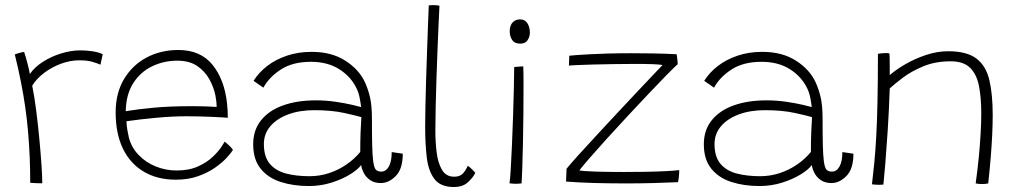

<svg xmlns="http://www.w3.org/2000/svg" viewBox="-20 -736 4112 772"><path d="M100 -438.5Q119 -466 152.5 -487.5Q186 -509 226 -521.2Q266 -533.5 302.5 -533.5Q326.5 -533.5 351.8 -529.8Q377 -526 393 -518L384 -476Q371.5 -481.5 351.2 -487.5Q331 -493.5 298.5 -493.5Q262.5 -493.5 225.8 -480Q189 -466.5 158.2 -443.5Q127.5 -420.5 109.5 -391.5Q118 -350.5 125.2 -294.2Q132.5 -238 138 -179.8Q143.5 -121.5 146.8 -73Q150 -24.5 150 1Q142.5 1 126.8 0.5Q111 0 101.5 -1Q101.5 -52 99.5 -102Q97.5 -152 93.2 -202Q89 -252 81.8 -303.2Q74.5 -354.5 64 -407.5Q53.5 -460.5 39.5 -517Q42.5 -518.5 49.8 -520.8Q57 -523 65 -525Q73 -527 77 -527Q83.5 -508 90.5 -481Q97.5 -454 100 -438.5Z M916.5 -133Q910 -122 892 -102.2Q874 -82.5 845.2 -62.2Q816.5 -42 777 -27.8Q737.5 -13.5 687 -13.5Q612.5 -13.5 558 -45.8Q503.5 -78 474.2 -138.5Q445 -199 445 -284Q445 -361.5 478.5 -417.8Q512 -474 569 -504.5Q626 -535 697 -535Q786.5 -535 834.8 -475Q883 -415 893 -319Q894.5 -305.5 895.2 -291.2Q896 -277 896 -262.5Q890.5 -263 874.2 -264Q858 -265 834.8 -266Q811.5 -267 784.8 -267.8Q758 -268.5 731.5 -268.5Q674 -268.5 608.8 -262.5Q543.5 -256.5 488.5 -248.5Q489 -231 491.8 -214.8Q494.5 -198.5 498 -183.5Q508.5 -143 537.2 -113Q566 -83 606 -66.8Q646 -50.5 690 -50.5Q740.5 -50.5 776.5 -67Q812.5 -83.5 835.8 -105.8Q859 -128 870.5 -146Q882 -164 883.5 -166.5Q886.5 -164 891.5 -159.8Q896.5 -155.5 901.8 -150.5Q907 -145.5 911 -141Q915 -136.5 916.5 -133ZM485.5 -289Q534.5 -297 599 -303Q663.5 -309 745 -309Q786.5 -309 813.2 -308Q840 -307 851 -306Q851 -328.5 846 -353Q839.5 -385 822 -417Q804.5 -449 773.2 -470.5Q742 -492 693 -492Q638.5 -492 591.8 -469.5Q545 -447 516 -402Q487 -357 485.5 -289Z M1222 12Q1159 12 1108.2 -4.5Q1057.5 -21 1027.8 -58Q998 -95 998 -156Q998 -213 1029.8 -252.5Q1061.5 -292 1118.2 -312.2Q1175 -332.5 1250 -332.5Q1290.5 -332.5 1329.2 -326.8Q1368 -321 1396 -314.5Q1424 -308 1432 -305.5Q1429.5 -326 1425.5 -345.5Q1421.5 -365 1413.5 -381Q1391 -428 1344 -457.8Q1297 -487.5 1230 -487.5Q1157.5 -487.5 1110 -457Q1062.5 -426.5 1039 -383.5L999.5 -411Q1020.5 -444.5 1054.5 -470.8Q1088.5 -497 1133.8 -512.2Q1179 -527.5 1233 -527.5Q1313 -527.5 1368.2 -492.2Q1423.5 -457 1447.5 -405Q1460.5 -376.5 1468 -343.5Q1475.5 -310.5 1475.5 -256.5Q1475.5 -191.5 1476.5 -151.5Q1477.5 -111.5 1480.5 -88.5Q1484 -61 1491.5 -53.5Q1499 -46 1513 -46Q1532 -46 1543.5 -66.5Q1555 -87 1555 -124.5L1599.5 -118Q1599.5 -57 1571.5 -28.5Q1543.5 0 1511.5 0Q1485 0 1468 -12Q1451 -24 1442.5 -41Q1434 -58 1432 -72.5Q1420 -55 1388.2 -35.2Q1356.5 -15.5 1313.2 -1.8Q1270 12 1222 12ZM1224.5 -27.5Q1265.5 -27.5 1303.2 -40Q1341 -52.5 1373 -74.5Q1405 -96.5 1428.5 -125Q1428.5 -171 1429.8 -203.2Q1431 -235.5 1433 -265Q1415.5 -270.5 1364 -281.8Q1312.5 -293 1243.5 -293Q1184.5 -293 1138.8 -276Q1093 -259 1067 -228.5Q1041 -198 1041 -157Q1041 -105.5 1065 -77.2Q1089 -49 1130.5 -38.2Q1172 -27.5 1224.5 -27.5Z M1891 -41Q1882.5 -22.5 1861.5 -3.2Q1840.5 16 1805 16Q1751.5 16 1727 -16Q1702.5 -48 1696 -102.8Q1689.5 -157.5 1689.5 -225.5Q1689.5 -258.5 1690.5 -307.5Q1691.5 -356.5 1693.2 -413.5Q1695 -470.5 1697 -527.2Q1699 -584 1700.8 -633Q1702.5 -682 1704 -714.5Q1714 -715.5 1722.5 -715.5Q1729.5 -715.5 1736 -714.8Q1742.5 -714 1747 -713Q1745.5 -685 1743.5 -639Q1741.5 -593 1739.2 -537Q1737 -481 1735 -421.8Q1733 -362.5 1731.8 -307.8Q1730.5 -253 1730.5 -210.5Q1730.5 -167 1735.5 -124.5Q1740.5 -82 1756.8 -53.8Q1773 -25.5 1806 -25.5Q1829 -25.5 1840.8 -38Q1852.5 -50.5 1861 -69.5Q1864 -67.5 1868.5 -63.8Q1873 -60 1877.8 -55.2Q1882.5 -50.5 1886.2 -46.8Q1890 -43 1891 -41Z M2077 1.5Q2070.5 2 2064.5 2.5Q2058.5 3 2053.5 3Q2045 3 2038.8 2.2Q2032.5 1.5 2028.5 1Q2031 -12 2033.5 -53.8Q2036 -95.5 2038.5 -152.8Q2041 -210 2043 -270.8Q2045 -331.5 2046.2 -383.8Q2047.5 -436 2047.5 -466.5Q2048.5 -466.5 2053.5 -467Q2058.5 -467.5 2064.8 -468Q2071 -468.5 2076.5 -468.8Q2082 -469 2084 -469Q2084.5 -457.5 2084.8 -436.2Q2085 -415 2085 -388Q2085 -340.5 2084.5 -281.2Q2084 -222 2082.8 -164Q2081.5 -106 2080 -61.2Q2078.5 -16.5 2077 1.5ZM2072 -560.5Q2049 -560.5 2039.2 -575.5Q2029.5 -590.5 2029.5 -609.5Q2029.5 -626 2035 -636.8Q2040.5 -647.5 2050 -652.8Q2059.5 -658 2071.5 -658Q2091 -658 2100.8 -642.2Q2110.5 -626.5 2110.5 -605Q2110.5 -588 2101.2 -574.2Q2092 -560.5 2072 -560.5Z M2706 -3.5Q2662 -1.5 2607.5 0Q2553 1.5 2497.5 1.5Q2432 1.5 2368.8 -0.2Q2305.5 -2 2256 -6L2258 -57.5Q2272 -75 2304 -110.5Q2336 -146 2378 -191.2Q2420 -236.5 2464.2 -284Q2508.5 -331.5 2547.5 -372.8Q2586.5 -414 2612.8 -441.8Q2639 -469.5 2644 -474.5Q2639.5 -475.5 2629.2 -476.5Q2619 -477.5 2604 -478Q2589 -478.5 2570 -478.8Q2551 -479 2529 -479Q2488.5 -479 2444.5 -478.2Q2400.5 -477.5 2361.8 -476.5Q2323 -475.5 2297.5 -474.2Q2272 -473 2267.5 -472L2269 -512Q2277 -513 2297.8 -514.5Q2318.5 -516 2350.8 -517.8Q2383 -519.5 2425.8 -520.8Q2468.5 -522 2520 -522Q2560.5 -522 2605.8 -521.2Q2651 -520.5 2700.5 -518Q2701 -516.5 2701.8 -511.2Q2702.5 -506 2703.2 -499.2Q2704 -492.5 2704.5 -486.5Q2705 -480.5 2705 -478Q2690 -464.5 2658.2 -432.2Q2626.5 -400 2586 -357Q2545.5 -314 2502 -267.5Q2458.5 -221 2419 -177.2Q2379.5 -133.5 2350.5 -100.2Q2321.5 -67 2309.5 -51Q2325 -47.5 2375.5 -46Q2426 -44.5 2488.5 -44.5Q2532.5 -44.5 2576.2 -45.2Q2620 -46 2655.5 -47.8Q2691 -49.5 2711 -52Q2711 -48 2710.8 -41Q2710.5 -34 2709.8 -26.5Q2709 -19 2708 -12.8Q2707 -6.5 2706 -3.5Z M3034 12Q2971 12 2920.2 -4.5Q2869.5 -21 2839.8 -58Q2810 -95 2810 -156Q2810 -213 2841.8 -252.5Q2873.5 -292 2930.2 -312.2Q2987 -332.5 3062 -332.5Q3102.5 -332.5 3141.2 -326.8Q3180 -321 3208 -314.5Q3236 -308 3244 -305.5Q3241.5 -326 3237.5 -345.5Q3233.5 -365 3225.5 -381Q3203 -428 3156 -457.8Q3109 -487.5 3042 -487.5Q2969.5 -487.5 2922 -457Q2874.5 -426.5 2851 -383.5L2811.5 -411Q2832.5 -444.5 2866.5 -470.8Q2900.5 -497 2945.8 -512.2Q2991 -527.5 3045 -527.5Q3125 -527.5 3180.2 -492.2Q3235.5 -457 3259.5 -405Q3272.5 -376.5 3280 -343.5Q3287.5 -310.5 3287.5 -256.5Q3287.5 -191.5 3288.5 -151.5Q3289.5 -111.5 3292.5 -88.5Q3296 -61 3303.5 -53.5Q3311 -46 3325 -46Q3344 -46 3355.5 -66.5Q3367 -87 3367 -124.5L3411.5 -118Q3411.5 -57 3383.5 -28.5Q3355.5 0 3323.5 0Q3297 0 3280 -12Q3263 -24 3254.5 -41Q3246 -58 3244 -72.5Q3232 -55 3200.2 -35.2Q3168.5 -15.5 3125.2 -1.8Q3082 12 3034 12ZM3036.5 -27.5Q3077.5 -27.5 3115.2 -40Q3153 -52.5 3185 -74.5Q3217 -96.5 3240.5 -125Q3240.5 -171 3241.8 -203.2Q3243 -235.5 3245 -265Q3227.5 -270.5 3176 -281.8Q3124.5 -293 3055.5 -293Q2996.5 -293 2950.8 -276Q2905 -259 2879 -228.5Q2853 -198 2853 -157Q2853 -105.5 2877 -77.2Q2901 -49 2942.5 -38.2Q2984 -27.5 3036.5 -27.5Z M3532 6Q3528 6.5 3523.2 6.8Q3518.5 7 3514 7Q3507 7 3499.5 6.5Q3492 6 3486 5Q3491 -37 3495.5 -82.5Q3500 -128 3503.2 -186.8Q3506.5 -245.5 3508.2 -326.2Q3510 -407 3510 -519.5Q3515.5 -520.5 3522.5 -521.5Q3529.5 -522.5 3538.5 -522.5Q3542.5 -522.5 3547.5 -522.5Q3552.5 -522.5 3556 -521.5Q3557 -515.5 3557.2 -500Q3557.5 -484.5 3557.5 -466.2Q3557.5 -448 3557.5 -434Q3582 -455.5 3620.2 -477.8Q3658.5 -500 3703.5 -515Q3748.5 -530 3792 -530Q3868 -530 3906.5 -500.2Q3945 -470.5 3958.2 -413.5Q3971.5 -356.5 3971.5 -274.5Q3971.5 -237.5 3969.5 -194.5Q3967.5 -151.5 3963.5 -102.5Q3959.5 -53.5 3953.5 1.5Q3950 2.5 3943 3.2Q3936 4 3928 4Q3922 4 3915.8 3.5Q3909.5 3 3903 1.5Q3911 -56 3915.8 -106.2Q3920.5 -156.5 3923 -200.2Q3925.5 -244 3925.5 -281Q3925.5 -343.5 3916.2 -390.5Q3907 -437.5 3880.5 -463.5Q3854 -489.5 3802.5 -489.5Q3741 -489.5 3692.8 -469.5Q3644.5 -449.5 3610.5 -423.8Q3576.5 -398 3557.5 -380.5Q3554.5 -291 3549.5 -213.8Q3544.5 -136.5 3539.8 -79.5Q3535 -22.5 3532 6Z"/></svg>

Font: Grandstander Thin Thin
Style: Regular
Weight: 250
Version: Version 1.200